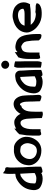

<svg xmlns="http://www.w3.org/2000/svg" viewBox="1200 -1910 726 3167"><g transform="rotate(-90 1563.5 -326.0)"><path d="M13 -106C15 -97 17 -92 19 -84C25 -52 49 -28 78 -15C112 3 153 14 202 14C224 14 250 10 272 2H274C279 -3 286 -7 293 -11L296 -1L301 1C303 3 305 4 305 4L309 11H317C348 11 376 1 398 -10V-105C398 -175 391 -243 388 -311L387 -342C386 -381 384 -426 384 -467V-520C384 -530 385 -535 386 -544C388 -554 396 -582 379 -599C366 -606 353 -607 343 -604L291 -640L286 -618C280 -589 279 -560 279 -527V-526C280 -511 280 -494 280 -478C280 -470 280 -462 281 -453V-437C277 -436 271 -436 266 -435C218 -432 187 -413 156 -393C85 -345 28 -274 15 -169C13 -149 9 -127 13 -107ZM121 -123C121 -127 123 -137 123 -148C123 -172 126 -200 132 -217V-218H133C148 -279 191 -316 242 -347C242 -347 282 -358 282 -357V-356C284 -318 286 -286 288 -248C288 -232 291 -201 291 -187V-186C292 -171 293 -158 293 -142L292 -123V-115C267 -104 236 -88 205 -90H204C189 -90 174 -91 162 -93C145 -97 126 -103 124 -108Z M425 -252C420 -225 419 -187 430 -156C462 -68 549 -7 665 -7C755 -7 813 -54 848 -110C872 -147 888 -190 890 -240C896 -310 864 -365 829 -401C819 -412 809 -419 799 -427V-428H798C776 -444 739 -465 696 -459C696 -459 694 -460 689 -460H653C640 -460 629 -458 616 -455C567 -447 523 -421 493 -390C457 -354 430 -307 425 -252ZM524 -196C524 -220 528 -241 535 -259C551 -296 576 -329 612 -345C624 -350 640 -356 653 -356C676 -356 699 -353 720 -348H726C737 -339 748 -333 754 -323V-322C773 -303 786 -269 786 -232C786 -230 785 -228 785 -222C780 -186 767 -145 746 -120C724 -94 701 -81 653 -81C582 -86 527 -128 524 -196Z M911 -47C911 -30 920 -17 932 -10H937C953 -10 966 -14 978 -20H1016V-141C1016 -215 1026 -278 1057 -318C1072 -334 1086 -348 1113 -351H1121C1124 -351 1126 -350 1128 -350H1132C1136 -350 1141 -349 1144 -347C1171 -328 1179 -299 1188 -252L1191 -208C1192 -183 1195 -163 1195 -141V-140C1196 -119 1197 -100 1198 -79C1198 -67 1199 -57 1199 -48C1199 -35 1200 -22 1200 -10V1L1236 12C1257 21 1289 17 1306 9V-1C1306 -8 1306 -16 1305 -25V-118C1305 -127 1305 -134 1306 -141V-150C1306 -159 1307 -167 1307 -179C1310 -235 1325 -290 1358 -312L1364 -324C1374 -330 1388 -335 1404 -339C1407 -348 1413 -360 1426 -360H1427C1436 -356 1435 -359 1442 -351C1458 -328 1468 -300 1470 -259C1471 -231 1473 -206 1473 -178V-151C1473 -141 1473 -133 1474 -123C1474 -109 1474 -91 1476 -75L1477 -29C1489 -24 1504 -18 1514 -14H1515L1516 -13C1525 -11 1531 -10 1543 -7C1566 -1 1586 -26 1583 -55V-63C1581 -81 1579 -104 1579 -120V-121C1578 -133 1577 -145 1577 -156V-184C1577 -219 1574 -254 1572 -286C1570 -336 1556 -379 1531 -414C1507 -448 1458 -477 1395 -460C1337 -444 1301 -403 1274 -359V-358L1270 -349C1263 -364 1257 -377 1245 -391C1227 -414 1206 -430 1179 -444L1178 -445H1177C1168 -448 1160 -452 1149 -453C1113 -457 1081 -450 1056 -438C1044 -434 1034 -429 1026 -422V-453L1001 -433C978 -415 954 -396 935 -373L933 -370L928 -331C917 -279 911 -217 911 -155Z M1609 -106C1611 -97 1613 -92 1615 -84C1621 -52 1645 -28 1674 -15C1708 3 1749 14 1798 14C1820 14 1846 10 1868 2H1870C1875 -3 1882 -7 1889 -11L1892 -1L1897 1C1899 3 1901 4 1901 4L1905 11H1913C1944 11 1972 1 1994 -10V-104C1994 -174 1987 -242 1984 -310L1983 -340C1982 -377 1983 -392 1956 -419C1929 -446 1888 -438 1883 -438C1875 -438 1867 -436 1862 -435C1814 -432 1783 -413 1752 -393C1681 -345 1624 -274 1611 -169C1609 -149 1605 -127 1609 -107ZM1717 -123C1717 -127 1719 -137 1719 -148C1719 -172 1722 -200 1728 -217V-218H1729C1744 -279 1787 -316 1838 -347C1838 -347 1878 -358 1878 -357V-356C1880 -318 1882 -286 1884 -248C1884 -232 1887 -201 1887 -187V-186C1888 -171 1889 -158 1889 -142L1888 -123V-115C1863 -104 1832 -88 1801 -90H1800C1785 -90 1770 -91 1758 -93C1741 -97 1722 -103 1720 -108Z M2013 -604C2013 -566 2044 -538 2080 -538C2116 -538 2146 -565 2146 -602C2146 -639 2115 -669 2079 -669C2043 -669 2013 -641 2013 -604ZM2030 -349C2030 -323 2032 -301 2032 -276V-16L2043 -14C2062 -9 2087 -3 2112 -3H2122C2130 -21 2137 -41 2137 -67V-276C2137 -303 2135 -324 2135 -348V-440L2125 -443C2106 -449 2081 -455 2056 -455H2046C2038 -437 2030 -416 2030 -390Z M2175 -71C2175 -54 2180 -39 2188 -28H2201C2217 -28 2231 -32 2243 -38H2281V-197C2281 -227 2285 -264 2295 -286V-287C2300 -297 2306 -308 2313 -314C2321 -322 2334 -327 2343 -330L2345 -332C2355 -336 2367 -339 2384 -339C2384 -339 2397 -337 2399 -330H2401C2419 -324 2433 -312 2445 -297V-295H2446C2453 -290 2457 -279 2460 -266V-264L2465 -252C2470 -224 2474 -193 2477 -161L2478 -138C2478 -121 2479 -107 2480 -90C2480 -76 2481 -61 2481 -48L2514 -17C2525 -11 2542 -6 2561 -6H2572C2580 -12 2587 -22 2587 -34V-78C2587 -90 2586 -101 2586 -111V-114C2585 -121 2585 -130 2585 -138V-142C2583 -156 2582 -170 2581 -185V-186C2578 -205 2575 -229 2572 -250C2568 -278 2558 -308 2547 -334C2526 -378 2488 -415 2426 -428C2393 -436 2366 -440 2334 -430H2331C2316 -423 2303 -416 2293 -404C2293 -404 2291 -404 2288 -405V-446L2206 -390L2204 -393C2183 -342 2175 -278 2175 -208Z M2611 -252C2611 -236 2613 -223 2616 -209C2630 -162 2659 -119 2694 -87C2739 -47 2795 -14 2865 -5C2915 1 2965 0 3009 -9H3010V-10C3042 -19 3088 -35 3093 -77L3094 -86C3079 -93 3062 -101 3039 -101H3010C2990 -101 2969 -103 2952 -106H2947C2939 -103 2932 -99 2914 -98C2830 -102 2774 -133 2738 -183H2939C2981 -183 3017 -188 3053 -194H3078C3092 -222 3111 -258 3109 -302L3106 -328C3105 -340 3102 -350 3097 -361C3087 -389 3071 -409 3052 -427C3021 -457 2977 -473 2927 -479C2894 -484 2857 -483 2826 -473C2767 -461 2708 -433 2669 -391C2662 -384 2655 -376 2648 -365C2627 -334 2613 -297 2611 -253ZM2724 -284C2729 -303 2736 -316 2747 -332C2752 -339 2759 -344 2770 -353C2807 -382 2886 -406 2949 -385H2950C2976 -377 3001 -348 3003 -316C3003 -314 3002 -311 3002 -304C2991 -296 2979 -290 2960 -287L2937 -285C2931 -284 2925 -284 2918 -284Z"/></g></svg>

Font: SolarCharger
Style: 950
Weight: 900
Designer: Mew Too
Foundry: Cannot Into Space Fonts/KineticPlasma Fonts
Version: Version 1.100